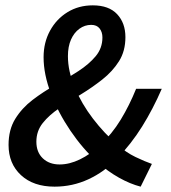

<svg xmlns="http://www.w3.org/2000/svg" viewBox="-20 -686 640 718"><path d="M184 12Q105 12 58.5 -31Q12 -74 12 -144Q12 -201 37 -241.5Q62 -282 102 -312.5Q142 -343 187.5 -368.5Q233 -394 273 -420Q313 -446 338 -476Q363 -506 363 -546Q363 -566 352.5 -579.5Q342 -593 321 -593Q297 -593 277 -578.5Q257 -564 245.5 -538Q234 -512 234 -476Q234 -420 259.5 -359Q285 -298 327.5 -242.5Q370 -187 419 -145Q451 -116 486.5 -99Q522 -82 548 -73L506 12Q467 2 425 -21.5Q383 -45 344 -80Q289 -130 243.5 -197Q198 -264 170.5 -336Q143 -408 143 -472Q143 -527 167 -571Q191 -615 232.5 -640.5Q274 -666 327 -666Q387 -666 418 -633Q449 -600 449 -547Q449 -495 425 -457Q401 -419 363 -389Q325 -359 282.5 -333Q240 -307 202 -281.5Q164 -256 140 -226Q116 -196 116 -156Q116 -117 140 -94Q164 -71 203 -71Q240 -71 279 -90Q318 -109 353 -142Q399 -185 431.5 -238.5Q464 -292 489 -354H585Q552 -278 511.5 -213Q471 -148 417 -92Q370 -43 310.5 -15.5Q251 12 184 12Z"/></svg>

Font: Source Code Pro ExtraLight SemiBold
Style: Italic
Weight: 600
Italic angle: -11°
Monospace: yes
Version: Version 1.016;hotconv 1.0.116;makeotfexe 2.5.65601